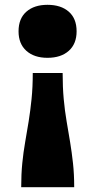

<svg xmlns="http://www.w3.org/2000/svg" viewBox="-20 -586 395 797"><path d="M288 191Q288 137 283 91.5Q278 46 271 3.5Q264 -39 256.5 -82.5Q249 -126 244.5 -175Q240 -224 240 -283H116Q116 -224 111 -175Q106 -126 99 -82.5Q92 -39 84.5 3.5Q77 46 72.5 91.5Q68 137 68 191ZM177 -566Q233 -566 265.5 -537.5Q298 -509 298 -456Q298 -404 265.5 -375Q233 -346 177 -346Q122 -346 89.5 -375Q57 -404 57 -456Q57 -509 89.5 -537.5Q122 -566 177 -566Z"/></svg>

Font: Roboto Serif ExtraBold
Style: Regular
Weight: 800
Designer: Greg Gazdowicz
Foundry: Commercial Type
Version: Version 1.008